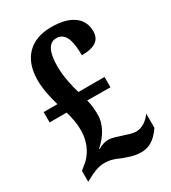

<svg xmlns="http://www.w3.org/2000/svg" viewBox="-180 -816 817 918"><g transform="rotate(-30 228.0 -357.0)"><path d="M327 10C386 10 418 -32 438 -60V-139C418 -109 386 -88 356 -88C331 -88 308 -98 288 -104C265 -111 240 -121 218 -121C199 -121 176 -114 161 -103L159 -106C205 -146 235 -198 235 -249C235 -279 233 -304 225 -334L353 -333V-390H209C198 -425 183 -490 183 -546C183 -626 204 -666 246 -666C301 -666 311 -601 311 -534C388 -534 416 -561 416 -607C416 -672 368 -724 251 -724C132 -724 68 -652 68 -536C68 -483 82 -427 93 -390H17V-333H111C121 -298 128 -266 128 -227C128 -147 88 -96 58 -74L35 -55V5L54 -5C81 -20 113 -34 144 -34C177 -34 198 -27 228 -13C255 -4 283 10 327 10Z"/></g></svg>

Font: Noto Serif Georgian ExtraCondensed Bold
Style: Regular
Weight: 700
Width: 2
Designer: Monotype Design Team, Akaki Razmadze
Foundry: Google LLC
Version: Version 2.003